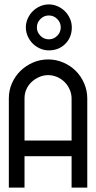

<svg xmlns="http://www.w3.org/2000/svg" viewBox="-20 -849 435 869"><path d="M20 -404Q20 -440 34 -472Q48 -504 72.5 -528Q97 -552 129.5 -566Q162 -580 198 -580Q234 -580 266.5 -566Q299 -552 323 -528Q347 -504 361 -471.5Q375 -439 375 -403V0H304V-142H91V0H20ZM198 -509Q177 -509 157.5 -500.5Q138 -492 123 -478Q108 -464 99.5 -445Q91 -426 91 -404V-213H304V-403Q304 -424 295.5 -443.5Q287 -463 272.5 -477.5Q258 -492 238.5 -500.5Q219 -509 198 -509ZM201 -829Q222 -829 241 -820.5Q260 -812 274 -798Q288 -784 296.5 -765Q305 -746 305 -725Q305 -680 275.5 -650.5Q246 -621 201 -621Q180 -621 161 -629.5Q142 -638 128 -652Q114 -666 105.5 -685Q97 -704 97 -725Q97 -746 105.5 -765Q114 -784 128 -798Q142 -812 161 -820.5Q180 -829 201 -829ZM201 -779Q179 -779 163 -763Q147 -747 147 -725Q147 -703 163 -687Q179 -671 201 -671Q223 -671 239 -687Q255 -703 255 -725Q255 -747 239 -763Q223 -779 201 -779Z"/></svg>

Font: Googee
Style: Regular
Weight: 400
Designer: Peter Wiegel
Foundry: CATFonts Peter Wiegel
Version: 1.000